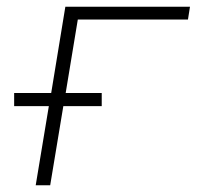

<svg xmlns="http://www.w3.org/2000/svg" viewBox="-20 -550 640 570"><path d="M86 0 125 -235H22V-274H132L174 -530H544L538 -492H211L175 -274H282V-235H168L129 0Z"/></svg>

Font: Iosevka Curly XLtExObl
Style: Regular
Weight: 200
Width: 7
Italic angle: -9°
Monospace: yes
Designer: Belleve Invis
Foundry: Belleve Invis
Version: Version 11.0.1; ttfautohint (v1.8.3)